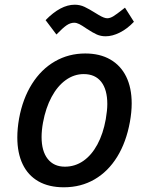

<svg xmlns="http://www.w3.org/2000/svg" viewBox="-20 -787 640 815"><path d="M53.5 -203.5Q53.5 -241.5 61 -284Q76.5 -368.5 115.8 -430.8Q155 -493 213.2 -526.5Q271.5 -560 342 -560Q404 -560 448.2 -534.5Q492.5 -509 515.8 -461.5Q539 -414 539 -348Q539 -311.5 531.5 -270Q516 -184 477.5 -121.5Q439 -59 381.2 -25.5Q323.5 8 251 8Q187.5 8 143.2 -17.2Q99 -42.5 76.2 -90Q53.5 -137.5 53.5 -203.5ZM429 -281Q435.5 -319 435.5 -345.5Q435.5 -406.5 409.8 -439.5Q384 -472.5 335.5 -472.5Q294.5 -472.5 259.2 -447.2Q224 -422 199 -375.5Q174 -329 162.5 -266.5Q156.5 -233.5 156.5 -205.5Q156.5 -145.5 182.5 -112.5Q208.5 -79.5 255.5 -79.5Q298.5 -79.5 333.8 -104Q369 -128.5 393.5 -174Q418 -219.5 429 -281ZM347.5 -665.5Q328 -679 316.5 -684.8Q305 -690.5 295 -690.5Q279 -690.5 263 -679.8Q247 -669 219.5 -640.5L173.5 -701.5Q237.5 -767 297 -767Q319.5 -767 339 -757.8Q358.5 -748.5 384 -732.5Q387 -730.5 398.8 -723.5Q410.5 -716.5 419.5 -713Q428.5 -709.5 435 -709.5Q447.5 -709.5 461.5 -718.2Q475.5 -727 499 -745.5L510.5 -754.5L548.5 -694.5Q520 -664.5 488.5 -648.8Q457 -633 428.5 -633Q408 -633 391 -640.5Q374 -648 347.5 -665.5Z"/></svg>

Font: JuliaMono MediumItalic
Style: Regular
Weight: 500
Italic angle: -9°
Monospace: yes
Designer: cormullion
Foundry: corm
Version: Version 0.049; ttfautohint (v1.8.4)